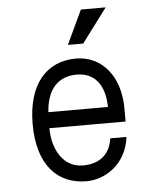

<svg xmlns="http://www.w3.org/2000/svg" viewBox="-55 -816 709 873"><g transform="rotate(-5 300.0 -380.0)"><path d="M305 10C386 10 487 -47 503 -175H429C419 -105 374 -63 295 -63C208 -63 158 -143 157 -245H505V-305C505 -454 421 -550 305 -550C172 -550 83 -454 83 -269C83 -84 172 10 305 10ZM431 -318H159C166 -427 222 -477 301 -477C378 -477 429 -427 431 -318ZM347 -770 274 -615H344L460 -770Z"/></g></svg>

Font: Fliege Mono Light
Style: Regular
Weight: 300
Version: Version 0.020;Glyphs 3.3 (3306)